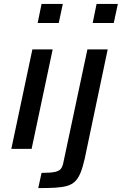

<svg xmlns="http://www.w3.org/2000/svg" viewBox="-20 -763 624 984"><path d="M173 -645 193 -743H302L281 -645ZM38 0 146 -510H250L142 0ZM455 -645 475 -743H584L563 -645ZM176 201 193 123Q240 123 262 118Q284 113 292.5 101.5Q301 90 305 69L428 -510H532L414 51Q404 95 392.5 123Q381 151 364.5 167Q348 183 323 190Q298 197 262 199Q226 201 176 201Z"/></svg>

Font: Saira SemiExpanded Medium
Style: Italic
Weight: 500
Width: 6
Italic angle: -12°
Designer: Hector Gatti with collaboration of the Omnibus-Type team
Foundry: Omnibus-Type
Version: Version 1.101